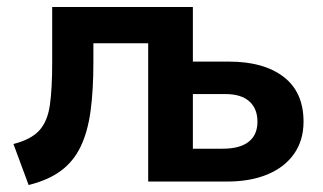

<svg xmlns="http://www.w3.org/2000/svg" viewBox="-20 -520 926 550"><path d="M62 10 18.5 -107.5Q69.5 -120.5 93 -146.8Q116.5 -173 123 -219.8Q129.5 -266.5 129.5 -340.5V-500H532.5L404.5 -396H247.5V-340.5Q247.5 -262 239.5 -202.5Q231.5 -143 211.2 -100.5Q191 -58 154.8 -31Q118.5 -4 62 10ZM404.5 0V-500H532.5V-94H618Q667 -94 692.2 -113.8Q717.5 -133.5 717.5 -171.5Q717.5 -209 694 -229.8Q670.5 -250.5 626.5 -250.5H517V-343.5H636.5Q735.5 -343.5 792.5 -299.8Q849.5 -256 849.5 -171.5Q849.5 -118 822.5 -79.5Q795.5 -41 746.5 -20.5Q697.5 0 631.5 0Z"/></svg>

Font: Geologica Cursive Medium
Style: Regular
Weight: 500
Designer: Sindre Bremnes, Frode Helland
Foundry: Monokrom Skriftforlag AS
Version: Version 1.010;gftools[0.9.28]